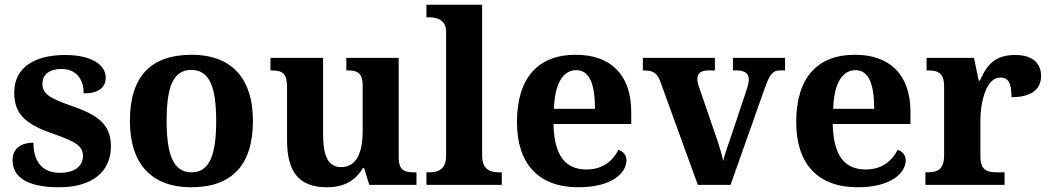

<svg xmlns="http://www.w3.org/2000/svg" viewBox="-20 -780 4427 810"><path d="M229 10C369 10 448 -55 448 -163C448 -259 387 -297 280 -334C189 -366 159 -384 159 -427C159 -465 188 -489 240 -489C296 -489 333 -452 333 -386C396 -386 426 -410 426 -453C426 -501 375 -548 255 -548C126 -548 40 -496 40 -389C40 -293 95 -253 209 -214C297 -183 330 -165 330 -122C330 -83 300 -51 233 -51C160 -51 121 -96 121 -178C77 -178 33 -160 33 -104C33 -36 90 10 229 10Z M786 10C957 10 1047 -82 1047 -270C1047 -458 949 -549 789 -549C617 -549 528 -458 528 -270C528 -82 626 10 786 10ZM788 -53C711 -53 683 -128 683 -270C683 -413 710 -485 787 -485C864 -485 892 -413 892 -270C892 -128 865 -53 788 -53Z M1359 10C1427 10 1477 -14 1511 -71H1516L1538 0H1737V-53H1729C1690 -53 1662 -58 1662 -116V-536H1441V-483H1444C1483 -483 1510 -477 1510 -419V-227C1510 -134 1483 -75 1419 -75C1360 -75 1343 -130 1343 -216V-536H1121V-483H1124C1173 -483 1191 -470 1191 -412V-188C1191 -53 1243 10 1359 10Z M1779 0H2097V-53H2085C2045 -53 2014 -67 2014 -124V-760H1779V-707H1791C1819 -707 1862 -699 1862 -646V-124C1862 -67 1831 -53 1791 -53H1779Z M2420 10C2564 10 2623 -52 2623 -104C2623 -126 2608 -142 2589 -148C2566 -102 2523 -65 2455 -65C2365 -65 2318 -123 2315 -257H2643V-308C2643 -467 2554 -549 2409 -549C2251 -549 2161 -453 2161 -265C2161 -91 2250 10 2420 10ZM2490 -321H2317C2320 -427 2355 -484 2411 -484C2468 -484 2490 -423 2490 -321Z M2766 -435 2924 0H3062L3207 -410C3228 -468 3241 -483 3272 -483H3292V-536H3072V-483H3087C3123 -483 3139 -469 3139 -447C3139 -431 3135 -417 3129 -399L3062 -198C3051 -167 3037 -128 3031 -101C3024 -134 3011 -176 2996 -218L2931 -407C2926 -421 2922 -433 2922 -447C2922 -471 2937 -483 2971 -483H2996V-536H2692V-483C2736 -483 2752 -473 2766 -435Z M3598 10C3742 10 3801 -52 3801 -104C3801 -126 3786 -142 3767 -148C3744 -102 3701 -65 3633 -65C3543 -65 3496 -123 3493 -257H3821V-308C3821 -467 3732 -549 3587 -549C3429 -549 3339 -453 3339 -265C3339 -91 3428 10 3598 10ZM3668 -321H3495C3498 -427 3533 -484 3589 -484C3646 -484 3668 -423 3668 -321Z M3884 0H4218V-53H4186C4146 -53 4116 -61 4116 -120V-273C4116 -350 4141 -453 4200 -453C4237 -453 4247 -425 4247 -370C4326 -370 4372 -399 4372 -460C4372 -511 4339 -548 4263 -548C4181 -548 4145 -511 4114 -440H4109L4089 -536H3889V-483H3892C3936 -483 3963 -474 3963 -415V-125C3963 -62 3933 -53 3888 -53H3884Z"/></svg>

Font: Noto Serif Telugu
Style: Bold
Weight: 700
Designer: Jelle Bosma - Monotype Design Team
Foundry: Monotype Imaging Inc.
Version: Version 2.005